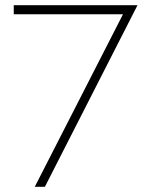

<svg xmlns="http://www.w3.org/2000/svg" viewBox="-20 -720 558 740"><path d="M33 -665V-700H510L153 0H114L454 -665Z"/></svg>

Font: Renner
Style: Thin
Weight: 200
Version: Version 003.000 ; ttfautohint (v0.97) -l 8 -r 50 -G 200 -x 1